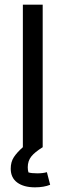

<svg xmlns="http://www.w3.org/2000/svg" viewBox="-20 -636 282 823"><path d="M195 156Q168 167 130 167Q82 167 54 146.5Q26 126 26 87Q26 58 39.5 37.5Q53 17 78 -5V-616H163V-5Q129 16 114 35Q99 54 99 81Q99 94 102 103Q115 107 140 107Q164 107 181 102Z"/></svg>

Font: Athiti Medium
Style: Regular
Weight: 500
Designer: CadsonDemak Team
Foundry: CadsonDemak
Version: Version 1.032